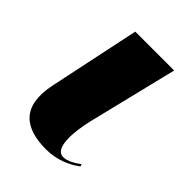

<svg xmlns="http://www.w3.org/2000/svg" viewBox="-165 -621 716 716"><g transform="rotate(45 193.5 -263.0)"><path d="M202 10C261 10 308 -13 338 -36L335 -45C316 -31 291 -15 268 -15C218 -15 230 -117 245 -180L332 -536H127L51 -175C23 -40 89 10 202 10Z"/></g></svg>

Font: Noto Serif Display Black
Style: Italic
Weight: 900
Italic angle: -12°
Designer: Monotype Design Team
Foundry: Monotype Imaging Inc.
Version: Version 2.009